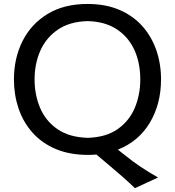

<svg xmlns="http://www.w3.org/2000/svg" viewBox="-20 -791 906 995"><path d="M436.5 11.7Q339.8 11.7 267.6 -19.3Q195.3 -50.3 147.5 -104.7Q99.6 -159.2 75.9 -229.7Q52.2 -300.3 52.2 -378.9Q52.2 -489.3 96.7 -577.9Q141.1 -666.5 226.3 -718.5Q311.5 -770.5 433.6 -770.5Q526.9 -770.5 597.9 -740.2Q668.9 -710 717 -656.2Q765.1 -602.5 789.8 -531.7Q814.5 -460.9 814.5 -379.4Q814.5 -251.5 756.1 -154.5Q697.8 -57.6 590.8 -15.6L634.8 19Q669.9 47.4 708.5 73.2Q747.1 99.1 798.8 128.9L679.2 184.1Q649.4 155.3 616.7 126.5Q584 97.7 550.8 69.8L479.5 9.8Q458.5 11.7 436.5 11.7ZM434.6 -76.7Q529.3 -79.6 589.6 -121.8Q649.9 -164.1 678.5 -231.9Q707 -299.8 707 -379.4Q707 -465.3 676.3 -532.5Q645.5 -599.6 585 -639.4Q524.4 -679.2 434.6 -681.6Q341.3 -679.2 280.3 -637.7Q219.2 -596.2 189.2 -528.6Q159.2 -460.9 159.2 -379.4Q159.2 -298.3 188.5 -230.5Q217.8 -162.6 278.6 -121.1Q339.4 -79.6 434.6 -76.7Z"/></svg>

Font: Pinar Medium
Style: Regular
Weight: 500
Designer: Amin Abedi
Version: Version 3.000